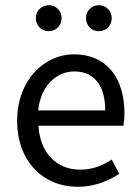

<svg xmlns="http://www.w3.org/2000/svg" viewBox="-20 -707 536 739"><path d="M118 -637C118 -609 139 -587 168 -587C196 -587 217 -609 217 -637C217 -665 196 -687 168 -687C139 -687 118 -665 118 -637ZM311 -637C311 -609 332 -587 360 -587C389 -587 410 -609 410 -637C410 -665 389 -687 360 -687C332 -687 311 -665 311 -637ZM46 -242C46 -83 149 12 279 12C345 12 397 -11 439 -38L410 -93C374 -69 335 -54 289 -54C196 -54 134 -120 128 -223H455C457 -235 459 -253 459 -270C459 -409 389 -498 264 -498C153 -498 46 -401 46 -242ZM385 -282H127C137 -378 198 -432 266 -432C342 -432 385 -379 385 -282Z"/></svg>

Font: Cambridge Sans
Style: Regular
Weight: 400
Version: Version 2.020;PS 002.020;hotconv 1.0.88;makeotf.lib2.5.64775